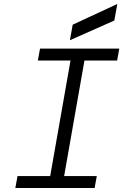

<svg xmlns="http://www.w3.org/2000/svg" viewBox="-20 -944 640 964"><path d="M57 0 68 -60H232L334 -640H170L181 -700H579L568 -640H404L302 -60H466L455 0ZM331 -742 345 -820 569 -924 554 -841Z"/></svg>

Font: DM Mono Light
Style: Italic
Weight: 300
Italic angle: -10°
Designer: Colophon Foundry
Foundry: Colophon Foundry
Version: Version 1.000; ttfautohint (v1.8.2.53-6de2)